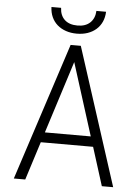

<svg xmlns="http://www.w3.org/2000/svg" viewBox="-60 -943 719 989"><g transform="rotate(5 300.0 -448.5)"><path d="M441.9 -198.2H171.4L108.4 0H49.3L280.8 -710.9H333.5L563 0H504.4ZM188 -250.5H425.3L307.1 -624.5ZM447.8 -897Q446.8 -868.2 436.3 -845Q425.8 -821.8 407.2 -805.4Q388.7 -789.1 363.3 -780.3Q337.9 -771.5 307.1 -771.5Q276.4 -771.5 250.7 -780.3Q225.1 -789.1 206.3 -805.4Q187.5 -821.8 177 -845Q166.5 -868.2 165.5 -897H215.3Q216.8 -857.9 240.5 -835.7Q264.2 -813.5 307.1 -813.5Q348.6 -813.5 372.3 -835.9Q396 -858.4 397.9 -897Z"/></g></svg>

Font: Roboto Mono Light
Style: Regular
Weight: 300
Designer: Google
Version: Version 2.000985; 2015; ttfautohint (v1.3)